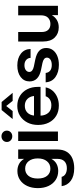

<svg xmlns="http://www.w3.org/2000/svg" viewBox="734 -1506 983 2490"><g transform="rotate(-90 1225.0 -260.5)"><path d="M288.6 210.9Q186.5 210.9 126.5 167Q66.4 123 56.2 47.9H176.8Q185.5 81.1 215.3 98.4Q245.1 115.7 288.6 115.7Q346.2 115.7 378.2 84.5Q410.2 53.2 410.2 -5.9V-84.5H409.7Q384.8 -39.1 344.7 -17.8Q304.7 3.4 253.9 3.4Q186.5 3.4 136.2 -30.3Q85.9 -64 58.3 -123.3Q30.8 -182.6 30.8 -260.3Q30.8 -338.4 58.6 -398.4Q86.4 -458.5 136.7 -492.2Q187 -525.9 252.9 -525.9Q303.2 -525.9 344 -504.6Q384.8 -483.4 410.2 -439H410.6V-515.6H532.2V-13.2Q532.2 66.4 500.5 116Q468.8 165.5 413.6 188.2Q358.4 210.9 288.6 210.9ZM282.7 -98.1Q343.3 -98.1 379.6 -142.8Q416 -187.5 416 -261.7Q416 -335.9 379.6 -380.6Q343.3 -425.3 282.7 -425.3Q225.6 -425.3 190.4 -382.8Q155.3 -340.3 155.3 -261.7Q155.3 -182.6 190.4 -140.4Q225.6 -98.1 282.7 -98.1Z M641.6 0V-515.6H764.6V0ZM703.1 -592.3Q671.4 -592.3 650.4 -612.5Q629.4 -632.8 629.4 -662.6Q629.4 -692.4 650.4 -712.4Q671.4 -732.4 703.1 -732.4Q734.4 -732.4 755.4 -712.4Q776.4 -692.4 776.4 -662.6Q776.4 -632.8 755.4 -612.5Q734.4 -592.3 703.1 -592.3Z M1101.6 11.7Q1024.4 11.7 967.8 -22.9Q911.1 -57.6 880.6 -118.4Q850.1 -179.2 850.1 -257.3Q850.1 -335.9 881.6 -396.7Q913.1 -457.5 968.8 -492.4Q1024.4 -527.3 1096.7 -527.3Q1170.9 -527.3 1226.6 -493.2Q1282.2 -459 1313 -398.7Q1343.8 -338.4 1343.8 -259.3V-225.6H970.7Q973.1 -162.6 1007.8 -124Q1042.5 -85.4 1104.5 -85.4Q1150.9 -85.4 1181.2 -105.7Q1211.4 -126 1222.2 -159.2H1337.4Q1327.6 -108.9 1294.7 -70.3Q1261.7 -31.7 1211.9 -10Q1162.1 11.7 1101.6 11.7ZM971.7 -310.5H1225.6Q1219.7 -365.7 1185.8 -397.7Q1151.9 -429.7 1098.6 -429.7Q1044.9 -429.7 1011.5 -397.7Q978 -365.7 971.7 -310.5ZM1029.8 -587.4H926.8V-587.9L1043.5 -730.5H1147.5L1266.1 -587.9V-587.4H1162.1L1095.7 -670.9Z M1629.4 12.2Q1535.2 12.2 1471.9 -32Q1408.7 -76.2 1402.8 -159.2H1524.4Q1528.3 -121.6 1554.7 -100.8Q1581.1 -80.1 1627.4 -80.1Q1671.9 -80.1 1697.5 -97.7Q1723.1 -115.2 1723.1 -142.6Q1723.1 -166 1704.1 -180.2Q1685.1 -194.3 1652.8 -201.2L1564.9 -219.2Q1414.6 -250.5 1414.6 -368.2Q1414.6 -439.5 1471.2 -483.2Q1527.8 -526.9 1622.1 -526.9Q1715.8 -526.9 1774.7 -480.7Q1833.5 -434.6 1835.4 -355H1719.7Q1718.8 -389.6 1692.9 -412.1Q1667 -434.6 1625 -434.6Q1584.5 -434.6 1561 -416.5Q1537.6 -398.4 1537.6 -372.1Q1537.6 -349.1 1555.7 -334.7Q1573.7 -320.3 1606 -313L1698.7 -293.9Q1775.4 -277.8 1811.8 -243.2Q1848.1 -208.5 1848.1 -151.9Q1848.1 -101.6 1820.1 -64.7Q1792 -27.8 1742.7 -7.8Q1693.4 12.2 1629.4 12.2Z M2115.7 10.3Q2034.7 10.3 1983.4 -42Q1932.1 -94.2 1932.1 -193.4V-515.6H2055.2V-212.9Q2055.2 -156.2 2082.5 -127Q2109.9 -97.7 2159.2 -97.7Q2208 -97.7 2240 -127.9Q2272 -158.2 2272 -224.1V-515.6H2395.5V0H2274.4V-79.1Q2220.2 10.3 2115.7 10.3Z"/></g></svg>

Font: Inter Display SemiBold
Style: Regular
Weight: 600
Designer: Rasmus Andersson
Foundry: rsms
Version: Version 4.001;git-9221beed3